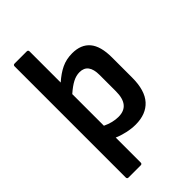

<svg xmlns="http://www.w3.org/2000/svg" viewBox="-260 -766 1034 1034"><g transform="rotate(-45 257.5 -249.0)"><path d="M71 185Q60 185 60 174V-672Q60 -683 71 -683H163Q174 -683 174 -672V-435Q211 -468 247.5 -485.5Q284 -503 329 -503Q396 -503 430.5 -462Q465 -421 465 -335V-182Q465 -84 422 -36.5Q379 11 299 11Q269 11 235 3.5Q201 -4 174 -16V174Q174 185 163 185ZM264 -84Q351 -84 351 -191V-316Q351 -403 285 -403Q259 -403 233 -389.5Q207 -376 174 -347V-106Q220 -84 264 -84Z"/></g></svg>

Font: Sofia Sans Semi Condensed
Style: Bold
Weight: 700
Designer: Botio Nikoltchev, Ani Petrova
Foundry: lettersoup
Version: Version 4.100; ttfautohint (v1.8.4.7-5d5b)